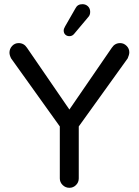

<svg xmlns="http://www.w3.org/2000/svg" viewBox="-20 -894 664 920"><path d="M285.2 -748Q285.2 -755.9 292 -767.6L341.8 -854.5Q351.6 -874 375 -874Q390.6 -874 401.4 -863.8Q412.1 -853.5 412.1 -836.9Q412.1 -821.3 402.3 -811.5L335 -731.4Q326.2 -720.7 312.5 -720.7Q300.8 -720.7 293 -728Q285.2 -735.4 285.2 -748ZM266.6 -39.1V-288.1L33.2 -614.3Q25.4 -629.9 25.4 -641.6Q25.4 -660.2 38.1 -673.8Q50.8 -687.5 69.3 -687.5Q94.7 -687.5 109.4 -665L312.5 -369.1L515.6 -665Q530.3 -687.5 555.7 -687.5Q573.2 -687.5 586.4 -674.3Q599.6 -661.1 599.6 -643.6Q599.6 -631.8 591.8 -614.3L357.4 -288.1V-39.1Q357.4 -20.5 344.2 -7.3Q331.1 5.9 312.5 5.9Q293.9 5.9 280.3 -7.3Q266.6 -20.5 266.6 -39.1Z"/></svg>

Font: jf-openhuninn-1.1
Style: Regular
Weight: 400
Designer: [Kosugi Maru]
      Designed by Motoya company      

      [Varela Round]
      Joe Prince(Latin component); Avraham Co
Foundry: justfont CO.,LTD.
Version: 1.1